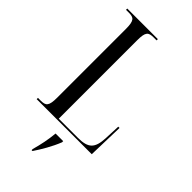

<svg xmlns="http://www.w3.org/2000/svg" viewBox="-286 -781 1070 1070"><g transform="rotate(45 249.0 -246.5)"><path d="M28 0H462L468 -213H458L454 -118C450 -37 425 -10 343 -10H192V-628C192 -694 205 -704 246 -704H269V-714H28V-704H49C90 -704 103 -694 103 -626V-88C103 -20 90 -10 49 -10H28ZM209 212V221H216C243 181 277 124 298 70V61H238C233 114 223 162 209 212Z"/></g></svg>

Font: Noto Serif Display ExtraCondensed
Style: Regular
Weight: 400
Width: 2
Designer: Monotype Design Team
Foundry: Monotype Imaging Inc.
Version: Version 2.009